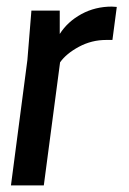

<svg xmlns="http://www.w3.org/2000/svg" viewBox="-20 -562 390 582"><path d="M318.8 -542 334 -541 320.8 -440.9H301.8Q257.8 -440.9 219.2 -420.2Q180.7 -399.4 162.1 -373L112.8 0H13.2L63 -379.9L75.2 -529.8H161.1V-459Q185.1 -496.6 226.8 -519.3Q268.6 -542 318.8 -542Z"/></svg>

Font: Cooper Hewitt
Style: Medium Italic
Weight: 708
Designer: Village Type and Design LLC
Foundry: Cooper Hewitt Smithsonian Design Museum
Version: 1.000